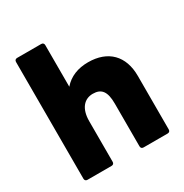

<svg xmlns="http://www.w3.org/2000/svg" viewBox="-172 -886 981 1023"><g transform="rotate(-30 318.5 -375.0)"><path d="M222 0C232 0 238 -6 238 -16V-266C238 -344 275 -383 327 -383C380 -383 403 -353 403 -279V-16C403 -6 409 0 419 0H567C577 0 583 -6 583 -16V-346C583 -468 512 -541 389 -541C327 -541 275 -521 238 -478V-734C238 -744 232 -750 222 -750H74C64 -750 58 -744 58 -734V-16C58 -6 64 0 74 0Z"/></g></svg>

Font: LINE Seed Sans TH ExtraBold
Style: Regular
Weight: 800
Designer: Dalton Maag Ltd | Thai characters by Cadson Demak Co.,Ltd.
Foundry: Dalton Maag Ltd
Version: Version 1.003